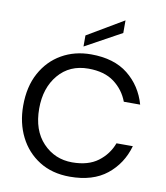

<svg xmlns="http://www.w3.org/2000/svg" viewBox="-100 -1022 962 1110"><g transform="rotate(10 381.5 -467.0)"><path d="M49 0ZM49 0ZM385 6Q281 6 205.5 -41.5Q130 -89 89.5 -170Q49 -251 49 -352Q49 -464 93 -544.5Q137 -625 213 -668.5Q289 -712 385 -712Q520 -712 602 -646.5Q684 -581 714 -475H618Q593 -542 535.5 -585Q478 -628 384 -628Q274 -628 208.5 -550.5Q143 -473 143 -352Q143 -224 212.5 -151Q282 -78 384 -78Q478 -78 535.5 -121Q593 -164 618 -231H714Q684 -125 602 -59.5Q520 6 385 6ZM333 -749V-814L546 -940V-866Z"/></g></svg>

Font: Ulagadi Sans
Style: Regular
Weight: 400
Designer: Ninad Kale (Devanagari), Jonny Pinhorn (Latin)
Foundry: Indian Type Foundry
Version: Version 3.01;March 29, 2020;FontCreator 12.0.0.2522 64-bit; 